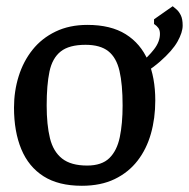

<svg xmlns="http://www.w3.org/2000/svg" viewBox="-20 -586 607 617"><path d="M243 11Q168 11 120 -19.5Q72 -50 48.5 -106.5Q25 -163 25 -240Q25 -293 40 -341Q55 -389 84.5 -426Q114 -463 158.5 -484.5Q203 -506 261 -506Q336 -506 384 -476Q432 -446 455.5 -391.5Q479 -337 479 -263Q479 -206 465 -156.5Q451 -107 422 -69.5Q393 -32 348.5 -10.5Q304 11 243 11ZM260 -54Q307 -54 331.5 -78Q356 -102 365 -145.5Q374 -189 374 -247Q374 -315 364 -358Q354 -401 328 -421.5Q302 -442 255 -442Q202 -442 175 -420.5Q148 -399 139 -356Q130 -313 130 -247Q130 -185 140.5 -142Q151 -99 179.5 -76.5Q208 -54 260 -54ZM381 -314 379 -347Q404 -362 430 -382.5Q456 -403 475 -427.5Q494 -452 494 -477Q494 -489 489 -496Q484 -503 475 -509V-524L535 -566Q540 -562 547.5 -555.5Q555 -549 561 -537Q567 -525 567 -504Q567 -482 550.5 -452.5Q534 -423 494 -388Q454 -353 381 -314Z"/></svg>

Font: Faustina Medium
Style: Regular
Weight: 500
Designer: Alfonso Garcia
Foundry: http://www.omnibus-type.com
Version: Version 1.200